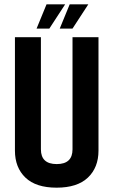

<svg xmlns="http://www.w3.org/2000/svg" viewBox="-20 -857 524 887"><path d="M195 -837H281L208 -725H149ZM302 -837H388L315 -725H256ZM315 -685H435V-161Q435 -83 386 -36.5Q337 10 241.5 10Q146 10 97.5 -36.5Q49 -83 49 -161V-685H169V-167Q169 -99 242 -99Q315 -99 315 -167Z"/></svg>

Font: Khand SemiBold
Style: Regular
Weight: 600
Designer: Devanagari: Sanchit Sawaria, Jyotish Sonowal; Latin: Satya Rajpurohit
Foundry: Indian Type Foundry
Version: Version 1.101;PS 1.0;hotconv 1.0.78;makeotf.lib2.5.61930; tt